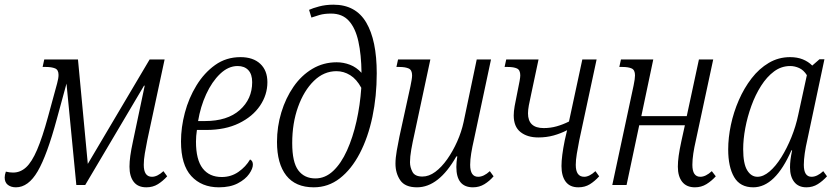

<svg xmlns="http://www.w3.org/2000/svg" viewBox="-59 -790 3581 820"><path d="M9 10Q-12 10 -25.5 -0.5Q-39 -11 -39 -32Q-39 -43 -34 -57Q-18 -53 -3 -53Q28 -53 52.5 -75.5Q77 -98 99.5 -150.5Q122 -203 146 -291L185 -434Q188 -445 189.5 -454Q191 -463 191 -470Q191 -492 176 -498Q161 -504 138 -504H123L130 -536H274L316 -90L580 -536H644L570 -191Q564 -161 559.5 -134.5Q555 -108 555 -86Q555 -35 590 -35Q613 -35 639 -59L655 -37Q637 -17 615.5 -3.5Q594 10 566 10Q530 10 512 -13.5Q494 -37 494 -78Q494 -99 497.5 -124.5Q501 -150 509 -187L559 -424H556L305 0H267L225 -433L184 -283Q142 -127 102 -58.5Q62 10 9 10Z M876 10Q802 10 758 -38Q714 -86 714 -186Q714 -246 730.5 -308.5Q747 -371 780 -425Q813 -479 860 -512.5Q907 -546 968 -546Q1022 -546 1052.5 -517.5Q1083 -489 1083 -439Q1083 -385 1051.5 -338.5Q1020 -292 961.5 -263.5Q903 -235 822 -235H782Q780 -223 779 -209.5Q778 -196 778 -185Q778 -108 806.5 -71Q835 -34 888 -34Q928 -34 959.5 -56Q991 -78 1009 -109Q1021 -103 1021 -87Q1021 -70 1005 -47Q989 -24 956.5 -7Q924 10 876 10ZM787 -273H816Q912 -273 965 -320Q1018 -367 1018 -439Q1018 -473 1001.5 -490.5Q985 -508 956 -508Q916 -508 881 -474.5Q846 -441 821.5 -387.5Q797 -334 787 -273Z M1281 10Q1203 10 1163.5 -40.5Q1124 -91 1124 -184Q1124 -249 1142.5 -310Q1161 -371 1194.5 -419.5Q1228 -468 1275 -496Q1322 -524 1379 -524Q1408 -524 1435.5 -513.5Q1463 -503 1485 -479Q1484 -557 1471.5 -613.5Q1459 -670 1431 -701Q1403 -732 1355 -732Q1326 -732 1305.5 -726Q1285 -720 1271 -715L1261 -748Q1276 -755 1304 -762.5Q1332 -770 1365 -770Q1460 -770 1505 -694Q1550 -618 1550 -477Q1550 -379 1531.5 -291Q1513 -203 1477.5 -135Q1442 -67 1392.5 -28.5Q1343 10 1281 10ZM1288 -28Q1330 -28 1364 -60Q1398 -92 1423 -147.5Q1448 -203 1463.5 -272Q1479 -341 1484 -415Q1464 -452 1436.5 -469Q1409 -486 1378 -486Q1324 -486 1281.5 -444.5Q1239 -403 1214 -333.5Q1189 -264 1189 -179Q1189 -97 1215 -62.5Q1241 -28 1288 -28Z M1722 10Q1671 10 1650.5 -20Q1630 -50 1630 -91Q1630 -115 1635.5 -146.5Q1641 -178 1647 -207L1694 -422Q1697 -436 1699 -448.5Q1701 -461 1701 -468Q1701 -491 1686.5 -497.5Q1672 -504 1647 -504H1634L1641 -536H1779L1711 -218Q1703 -183 1697.5 -151.5Q1692 -120 1692 -97Q1692 -76 1702.5 -56Q1713 -36 1745 -36Q1773 -36 1800 -56Q1827 -76 1851 -110Q1875 -144 1893.5 -185.5Q1912 -227 1921 -269L1977 -536H2038L1965 -193Q1958 -163 1953.5 -135.5Q1949 -108 1949 -86Q1949 -35 1983 -35Q2007 -35 2033 -59L2049 -37Q2032 -17 2010 -3.5Q1988 10 1961 10Q1890 10 1890 -77Q1890 -97 1894 -122H1890Q1815 10 1722 10Z M2240 -203Q2193 -203 2164 -226Q2135 -249 2135 -297Q2135 -314 2139 -337Q2143 -360 2150 -393Q2157 -427 2160 -443.5Q2163 -460 2163 -468Q2163 -491 2149 -497.5Q2135 -504 2110 -504H2096L2103 -536H2241L2210 -390Q2203 -359 2199.5 -339.5Q2196 -320 2196 -306Q2196 -243 2263 -243Q2292 -243 2318.5 -250.5Q2345 -258 2371 -271L2428 -536H2489L2415 -191Q2409 -161 2404.5 -133.5Q2400 -106 2400 -86Q2400 -35 2436 -35Q2458 -35 2484 -59L2500 -37Q2481 -16 2460 -3Q2439 10 2411 10Q2375 10 2357 -14Q2339 -38 2339 -81Q2339 -122 2353 -191L2363 -234Q2336 -220 2305.5 -211.5Q2275 -203 2240 -203Z M2909 10Q2873 10 2854.5 -13.5Q2836 -37 2836 -78Q2836 -99 2839.5 -124.5Q2843 -150 2851 -187L2866 -255H2671L2617 0H2556L2647 -425Q2653 -454 2653 -468Q2653 -491 2639 -497.5Q2625 -504 2600 -504H2586L2593 -536H2731L2680 -294H2874L2926 -536H2987L2913 -191Q2906 -161 2902 -134.5Q2898 -108 2898 -86Q2898 -35 2932 -35Q2955 -35 2981 -59L2998 -37Q2980 -17 2958 -3.5Q2936 10 2909 10Z M3158 10Q3102 10 3076.5 -33.5Q3051 -77 3051 -152Q3051 -202 3062.5 -256.5Q3074 -311 3096.5 -362.5Q3119 -414 3151 -455.5Q3183 -497 3224.5 -521.5Q3266 -546 3315 -546Q3346 -546 3369.5 -536.5Q3393 -527 3410 -510L3441 -537H3462L3389 -193Q3382 -163 3378 -135.5Q3374 -108 3374 -86Q3374 -35 3407 -35Q3431 -35 3457 -59L3473 -37Q3455 -17 3433.5 -3.5Q3412 10 3385 10Q3351 10 3333 -13Q3315 -36 3315 -75Q3315 -91 3317 -107.5Q3319 -124 3324 -148H3321Q3252 10 3158 10ZM3176 -35Q3201 -35 3227.5 -57.5Q3254 -80 3278 -118.5Q3302 -157 3321 -204Q3340 -251 3350 -299L3387 -469Q3373 -491 3354 -499.5Q3335 -508 3316 -508Q3278 -508 3247 -485Q3216 -462 3191.5 -423.5Q3167 -385 3150 -338Q3133 -291 3124 -243Q3115 -195 3115 -153Q3115 -91 3132 -63Q3149 -35 3176 -35Z"/></svg>

Font: Noto Serif Condensed Light
Style: Italic
Weight: 300
Width: 3
Italic angle: -12°
Designer: Monotype Design Team
Foundry: Monotype Imaging Inc.
Version: Version 2.014; ttfautohint (v1.8.4.7-5d5b)